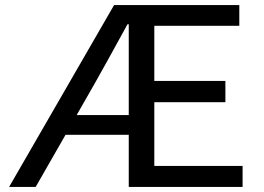

<svg xmlns="http://www.w3.org/2000/svg" viewBox="-20 -739 1042 759"><path d="M431 -719H926V-637H590V-419H871V-335H590V-83H939V0H489V-206H239L121 0H16ZM489 -284V-643H484Q397 -484 355 -410L283 -284Z"/></svg>

Font: Nebula Sans Medium
Style: Regular
Weight: 500
Designer: Paul D. Hunt for Adobe (as Source Sans)
Foundry: Nebula Entertainment & Broadcasting LLC
Version: Version 1.010